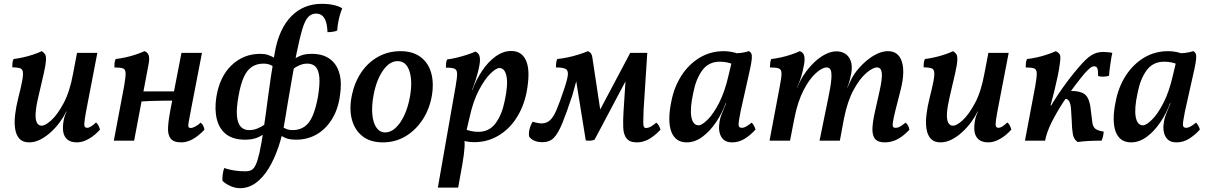

<svg xmlns="http://www.w3.org/2000/svg" viewBox="-20 -734 6313 1002"><path d="M132 9Q99 9 81.5 -10Q64 -29 59 -62Q54 -95 59 -136.5Q64 -178 75 -221Q90 -280 96 -313Q102 -346 99 -360.5Q96 -375 83 -378.5Q70 -382 44 -383Q44 -393 45 -405Q46 -417 51 -426Q69 -428 97.5 -434Q126 -440 154 -449.5Q182 -459 198 -467Q209 -460 215 -451Q221 -442 220 -420Q219 -398 209 -353Q199 -308 180 -228Q168 -177 166 -143.5Q164 -110 172.5 -94Q181 -78 197 -78Q217 -78 248.5 -107Q280 -136 312 -195.5Q344 -255 361 -348L382 -458H488L440 -209Q427 -143 422.5 -112.5Q418 -82 421.5 -74.5Q425 -67 435 -67Q452 -67 481 -95Q489 -89 494 -78.5Q499 -68 502 -58Q477 -29 444.5 -10Q412 9 382 9Q349 9 331.5 -6Q314 -21 310 -46Q306 -71 312 -104Q314 -116 318 -128Q322 -140 328 -152H326Q313 -125 292.5 -97Q272 -69 246 -45Q220 -21 191 -6Q162 9 132 9Z M926 9Q886 9 870.5 -11Q855 -31 857 -69Q859 -107 869 -159L927 -458H1034L977 -163Q968 -117 964.5 -96.5Q961 -76 964 -71Q967 -66 975 -66Q985 -66 1000.5 -74.5Q1016 -83 1027 -94Q1036 -87 1040.5 -77.5Q1045 -68 1047 -57Q1014 -23 984.5 -7Q955 9 926 9ZM574 0 628 -286Q636 -332 635.5 -352Q635 -372 622 -377Q609 -382 577 -382Q577 -394 578 -406Q579 -418 584 -426Q603 -428 632 -434Q661 -440 689 -449.5Q717 -459 734 -467Q751 -461 756 -445Q761 -429 756 -402L680 0ZM707 -204 715 -257H897L890 -209Q866 -209 832 -208.5Q798 -208 764.5 -207Q731 -206 707 -204Z M1233 248Q1209 248 1185 238Q1161 228 1141 210Q1140 193 1142.5 175Q1145 157 1150 143Q1173 151 1201.5 155.5Q1230 160 1260 160Q1278 160 1291 154Q1304 148 1314 127.5Q1324 107 1334 63.5Q1344 20 1355 -55Q1367 -136 1379.5 -232.5Q1392 -329 1413 -454Q1424 -520 1446.5 -569Q1469 -618 1501 -650Q1533 -682 1572.5 -698Q1612 -714 1659 -714Q1697 -714 1725 -707Q1753 -700 1766 -690Q1759 -674 1753.5 -654.5Q1748 -635 1744.5 -614.5Q1741 -594 1740 -575Q1735 -572 1726 -570Q1717 -568 1707.5 -567Q1698 -566 1689 -566Q1688 -599 1681 -620.5Q1674 -642 1661.5 -652.5Q1649 -663 1629 -663Q1606 -663 1589 -646Q1572 -629 1558 -582.5Q1544 -536 1526 -448Q1513 -374 1501.5 -311Q1490 -248 1482 -198Q1474 -148 1468 -113Q1456 -35 1434 30.5Q1412 96 1382 145Q1352 194 1314.5 221Q1277 248 1233 248ZM1259 -5Q1198 -5 1161.5 -32.5Q1125 -60 1112 -110.5Q1099 -161 1109 -227Q1126 -334 1188.5 -393.5Q1251 -453 1338 -453Q1361 -453 1378 -447.5Q1395 -442 1416 -430L1412 -384Q1396 -394 1384 -398Q1372 -402 1355 -402Q1319 -402 1293 -384Q1267 -366 1251 -328.5Q1235 -291 1225 -234Q1213 -169 1216.5 -129.5Q1220 -90 1236.5 -72.5Q1253 -55 1281 -55Q1303 -55 1323.5 -63.5Q1344 -72 1363 -85L1357 -35Q1337 -20 1313.5 -12.5Q1290 -5 1259 -5ZM1525 -5Q1503 -5 1485.5 -9Q1468 -13 1446 -26L1452 -72Q1468 -63 1479.5 -59Q1491 -55 1507 -55Q1543 -55 1569 -73Q1595 -91 1611.5 -129.5Q1628 -168 1639 -227Q1650 -293 1646.5 -331Q1643 -369 1627 -385.5Q1611 -402 1584 -402Q1563 -402 1543 -393.5Q1523 -385 1507 -372L1513 -423Q1529 -436 1551.5 -444.5Q1574 -453 1607 -453Q1664 -453 1700.5 -427Q1737 -401 1751 -352Q1765 -303 1754 -234Q1744 -162 1711.5 -110.5Q1679 -59 1631.5 -32Q1584 -5 1525 -5Z M1978 9Q1913 9 1872.5 -22.5Q1832 -54 1817 -108Q1802 -162 1815 -230Q1829 -302 1864.5 -355Q1900 -408 1953 -437.5Q2006 -467 2070 -467Q2133 -467 2173.5 -437.5Q2214 -408 2229.5 -356Q2245 -304 2234 -236Q2222 -165 2185.5 -109.5Q2149 -54 2096 -22.5Q2043 9 1978 9ZM1991 -43Q2019 -43 2044.5 -66.5Q2070 -90 2089.5 -131.5Q2109 -173 2119 -227Q2134 -309 2117 -362Q2100 -415 2055 -415Q2013 -415 1979 -366.5Q1945 -318 1930 -240Q1919 -182 1923 -137.5Q1927 -93 1944.5 -68Q1962 -43 1991 -43Z M2265 245 2358 -285Q2366 -330 2365.5 -350Q2365 -370 2352 -375.5Q2339 -381 2307 -381Q2307 -393 2308 -404.5Q2309 -416 2314 -424Q2333 -426 2361 -432.5Q2389 -439 2416.5 -448Q2444 -457 2461 -465Q2477 -458 2482 -442.5Q2487 -427 2483 -400Q2480 -381 2475 -361Q2470 -341 2464 -321.5Q2458 -302 2451 -284L2439 -253L2400 -25Q2406 1 2404.5 32.5Q2403 64 2393 123L2371 245ZM2379 -6 2404 -62Q2419 -54 2438 -50Q2457 -46 2476 -46Q2534 -46 2567 -91.5Q2600 -137 2614 -208Q2632 -291 2623.5 -335Q2615 -379 2586 -379Q2569 -379 2539 -349.5Q2509 -320 2479 -263Q2449 -206 2431 -123L2412 -43L2368 -50L2421 -264H2445Q2465 -318 2496 -364.5Q2527 -411 2566.5 -439.5Q2606 -468 2648 -468Q2677 -468 2697 -454Q2717 -440 2727.5 -412.5Q2738 -385 2738 -345Q2738 -305 2728 -252Q2713 -177 2675 -118Q2637 -59 2580 -25.5Q2523 8 2454 8Q2434 8 2413 4Q2392 0 2379 -6Z M3304 9Q3266 9 3250 -11.5Q3234 -32 3232.5 -68.5Q3231 -105 3234 -151L3247 -352L3260 -339L3083 -5Q3063 3 3037 -1L2982 -342H2996L2968 -240Q2937 -146 2915 -92Q2893 -38 2870.5 -15Q2848 8 2810 8Q2785 8 2768 0Q2751 -8 2742 -20Q2738 -36 2743 -58Q2748 -80 2760 -99Q2771 -95 2784.5 -92.5Q2798 -90 2806 -90Q2833 -90 2851 -107Q2869 -124 2885 -162Q2901 -200 2922 -263Q2941 -318 2943.5 -343Q2946 -368 2930.5 -375Q2915 -382 2881 -382Q2881 -394 2882.5 -406Q2884 -418 2888 -426Q2910 -428 2940 -434Q2970 -440 3000 -449.5Q3030 -459 3048 -467Q3068 -460 3071 -436L3120 -112L3102 -143L3269 -458H3358L3339 -164Q3337 -121 3337 -100Q3337 -79 3340.5 -72.5Q3344 -66 3351 -66Q3364 -66 3378.5 -74.5Q3393 -83 3405 -94Q3414 -87 3419 -77.5Q3424 -68 3427 -57Q3392 -21 3363 -6Q3334 9 3304 9Z M3888 -467Q3896 -464 3900.5 -455.5Q3905 -447 3903.5 -428Q3902 -409 3894 -372L3845 -153Q3834 -98 3834.5 -82.5Q3835 -67 3851 -67Q3862 -67 3873.5 -73.5Q3885 -80 3903 -94Q3910 -87 3915 -77.5Q3920 -68 3923 -58Q3897 -29 3866.5 -10Q3836 9 3801 9Q3772 9 3757 -4.5Q3742 -18 3736.5 -38Q3731 -58 3733 -80.5Q3735 -103 3740 -121Q3744 -132 3750 -147.5Q3756 -163 3762.5 -178.5Q3769 -194 3773 -203L3809 -353L3799 -456Q3823 -455 3847 -458Q3871 -461 3888 -467ZM3832 -453 3807 -397Q3793 -405 3774 -408.5Q3755 -412 3736 -412Q3678 -412 3645 -367Q3612 -322 3598 -250Q3580 -168 3588 -124Q3596 -80 3626 -80Q3643 -80 3673 -109.5Q3703 -139 3732.5 -196.5Q3762 -254 3781 -336L3800 -416L3844 -409L3791 -195H3767Q3748 -142 3716 -95Q3684 -48 3645 -19.5Q3606 9 3564 9Q3534 9 3514 -5Q3494 -19 3483.5 -46.5Q3473 -74 3473 -114.5Q3473 -155 3484 -207Q3499 -282 3537 -340.5Q3575 -399 3631.5 -433Q3688 -467 3758 -467Q3778 -467 3799 -463Q3820 -459 3832 -453Z M4598 9Q4562 9 4547 -8.5Q4532 -26 4533 -62.5Q4534 -99 4547 -155L4569 -253Q4585 -323 4582 -352.5Q4579 -382 4557 -382Q4535 -382 4501 -353Q4467 -324 4435 -265.5Q4403 -207 4385 -118L4363 0H4257L4302 -220Q4316 -286 4318.5 -321Q4321 -356 4315 -369Q4309 -382 4294 -382Q4271 -382 4237.5 -352Q4204 -322 4173.5 -263Q4143 -204 4126 -118L4103 0H3996L4050 -286Q4059 -332 4058.5 -352Q4058 -372 4044 -377Q4030 -382 3998 -382Q3998 -393 3999.5 -405Q4001 -417 4005 -426Q4025 -428 4053.5 -434Q4082 -440 4109.5 -449.5Q4137 -459 4154 -467Q4171 -461 4176 -445.5Q4181 -430 4177 -402Q4170 -362 4161 -333Q4152 -304 4139 -276H4140L4156 -311Q4168 -335 4188 -362Q4208 -389 4234 -413Q4260 -437 4289 -451.5Q4318 -466 4346 -466Q4370 -466 4389.5 -454.5Q4409 -443 4419 -418Q4429 -393 4423 -354Q4420 -337 4415 -317Q4410 -297 4401 -276H4402L4418 -310Q4429 -336 4450 -363Q4471 -390 4498.5 -414Q4526 -438 4556 -452.5Q4586 -467 4614 -467Q4668 -467 4686 -414Q4704 -361 4681 -268L4653 -158Q4643 -117 4640 -97.5Q4637 -78 4640.5 -72.5Q4644 -67 4653 -67Q4666 -67 4677.5 -73.5Q4689 -80 4706 -94Q4715 -87 4719.5 -77.5Q4724 -68 4726 -57Q4694 -23 4663 -7Q4632 9 4598 9Z M4888 9Q4855 9 4837.5 -10Q4820 -29 4815 -62Q4810 -95 4815 -136.5Q4820 -178 4831 -221Q4846 -280 4852 -313Q4858 -346 4855 -360.5Q4852 -375 4839 -378.5Q4826 -382 4800 -383Q4800 -393 4801 -405Q4802 -417 4807 -426Q4825 -428 4853.5 -434Q4882 -440 4910 -449.5Q4938 -459 4954 -467Q4965 -460 4971 -451Q4977 -442 4976 -420Q4975 -398 4965 -353Q4955 -308 4936 -228Q4924 -177 4922 -143.5Q4920 -110 4928.5 -94Q4937 -78 4953 -78Q4973 -78 5004.5 -107Q5036 -136 5068 -195.5Q5100 -255 5117 -348L5138 -458H5244L5196 -209Q5183 -143 5178.5 -112.5Q5174 -82 5177.5 -74.5Q5181 -67 5191 -67Q5208 -67 5237 -95Q5245 -89 5250 -78.5Q5255 -68 5258 -58Q5233 -29 5200.5 -10Q5168 9 5138 9Q5105 9 5087.5 -6Q5070 -21 5066 -46Q5062 -71 5068 -104Q5070 -116 5074 -128Q5078 -140 5084 -152H5082Q5069 -125 5048.5 -97Q5028 -69 5002 -45Q4976 -21 4947 -6Q4918 9 4888 9Z M5329 0 5383 -286Q5391 -332 5390.5 -352Q5390 -372 5377 -377Q5364 -382 5333 -382Q5333 -394 5334 -406Q5335 -418 5340 -426Q5360 -428 5388.5 -434Q5417 -440 5445 -449.5Q5473 -459 5490 -467Q5508 -458 5512 -446.5Q5516 -435 5511 -402Q5508 -375 5500 -337Q5492 -299 5482 -258Q5472 -217 5461.5 -179.5Q5451 -142 5441 -115L5424 -96Q5432 -124 5453 -161.5Q5474 -199 5501 -239.5Q5528 -280 5556.5 -317.5Q5585 -355 5609 -382Q5649 -430 5677 -446.5Q5705 -463 5736 -463Q5748 -463 5763 -461.5Q5778 -460 5785 -458Q5781 -442 5778 -421.5Q5775 -401 5772 -380Q5769 -359 5768 -339Q5758 -335 5741.5 -334Q5725 -333 5711 -337Q5711 -365 5707 -376.5Q5703 -388 5690 -388Q5680 -388 5669.5 -379.5Q5659 -371 5643 -354Q5624 -332 5592.5 -291Q5561 -250 5528 -199.5Q5495 -149 5469 -97.5Q5443 -46 5434 0ZM5443 -168V-184H5475V-168ZM5604 7Q5584 -6 5579 -33.5Q5574 -61 5573 -106Q5571 -138 5569.5 -163.5Q5568 -189 5560.5 -204Q5553 -219 5535 -219L5558 -260Q5592 -260 5613.5 -254.5Q5635 -249 5646.5 -237Q5658 -225 5664.5 -203.5Q5671 -182 5674 -148Q5678 -113 5681 -92.5Q5684 -72 5696.5 -62Q5709 -52 5740 -47Q5739 -33 5736 -21Q5733 -9 5729 0Q5692 0 5664 1.5Q5636 3 5604 7Z M6207 -467Q6215 -464 6219.5 -455.5Q6224 -447 6222.5 -428Q6221 -409 6213 -372L6164 -153Q6153 -98 6153.5 -82.5Q6154 -67 6170 -67Q6181 -67 6192.5 -73.5Q6204 -80 6222 -94Q6229 -87 6234 -77.5Q6239 -68 6242 -58Q6216 -29 6185.5 -10Q6155 9 6120 9Q6091 9 6076 -4.5Q6061 -18 6055.5 -38Q6050 -58 6052 -80.5Q6054 -103 6059 -121Q6063 -132 6069 -147.5Q6075 -163 6081.5 -178.5Q6088 -194 6092 -203L6128 -353L6118 -456Q6142 -455 6166 -458Q6190 -461 6207 -467ZM6151 -453 6126 -397Q6112 -405 6093 -408.5Q6074 -412 6055 -412Q5997 -412 5964 -367Q5931 -322 5917 -250Q5899 -168 5907 -124Q5915 -80 5945 -80Q5962 -80 5992 -109.5Q6022 -139 6051.5 -196.5Q6081 -254 6100 -336L6119 -416L6163 -409L6110 -195H6086Q6067 -142 6035 -95Q6003 -48 5964 -19.5Q5925 9 5883 9Q5853 9 5833 -5Q5813 -19 5802.5 -46.5Q5792 -74 5792 -114.5Q5792 -155 5803 -207Q5818 -282 5856 -340.5Q5894 -399 5950.5 -433Q6007 -467 6077 -467Q6097 -467 6118 -463Q6139 -459 6151 -453Z"/></svg>

Font: Vollkorn Medium
Style: Italic
Weight: 500
Italic angle: -11°
Designer: Friedrich Althausen
Foundry: Friedrich Althausen
Version: Version 5.000